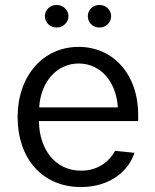

<svg xmlns="http://www.w3.org/2000/svg" viewBox="-20 -743 626 774"><path d="M306 11C427 11 500 -57 522 -127L444 -135C427 -102 384 -55 307 -55C201 -55 138 -143 137 -255H537V-280C537 -444 436 -554 297 -554C152 -554 51 -435 51 -271C51 -105 150 11 306 11ZM138 -310C144 -414 210 -487 297 -487C387 -487 449 -412 455 -310ZM161 -678C161 -652 182 -632 208 -632C234 -632 256 -652 256 -678C256 -703 234 -723 208 -723C182 -723 161 -703 161 -678ZM334 -678C334 -652 354 -632 381 -632C407 -632 428 -652 428 -678C428 -703 407 -723 381 -723C354 -723 334 -703 334 -678Z"/></svg>

Font: Wafeq
Style: Regular
Weight: 400
Designer: Rasmus Andersson & Azza Alameddine
Foundry: Google & TypeTogether
Version: Version 3.000;FEAKit 1.0